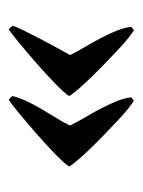

<svg xmlns="http://www.w3.org/2000/svg" viewBox="36 -428 324 436"><g transform="rotate(-90 198.0 -210.0)"><path d="M131 -213Q138 -198 148.5 -180.5Q159 -163 168.5 -145Q178 -127 185.5 -109Q193 -91 195 -74L188 -68Q183 -70 171 -79.5Q159 -89 143.5 -103.5Q128 -118 110.5 -135Q93 -152 78 -167.5Q63 -183 52 -196Q41 -209 38 -215Q43 -224 65.5 -246Q88 -268 114.5 -291Q141 -314 163.5 -332.5Q186 -351 190 -352L198 -344Q194 -328 186 -311Q178 -294 168 -277Q158 -260 148 -244Q138 -228 131 -213ZM291 -213Q298 -198 308.5 -180.5Q319 -163 328.5 -145Q338 -127 345.5 -109Q353 -91 355 -74L348 -68Q343 -70 331 -79.5Q319 -89 303.5 -103.5Q288 -118 270.5 -135Q253 -152 238 -167.5Q223 -183 212 -196Q201 -209 198 -215Q203 -224 225.5 -246Q248 -268 274.5 -291Q301 -314 323.5 -332.5Q346 -351 350 -352L357 -344Q357 -339 348 -320.5Q339 -302 327.5 -280Q316 -258 305.5 -239Q295 -220 291 -213Z"/></g></svg>

Font: Germanica
Style: Regular
Weight: 400
Designer: Peter Wiegel
Foundry: Peter Wiegel